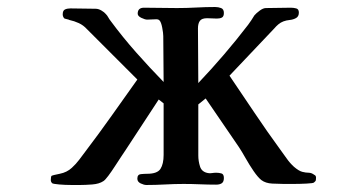

<svg xmlns="http://www.w3.org/2000/svg" viewBox="-20 -527 1040 548"><path d="M882 -20Q882 -26 877 -28Q869 -34 861 -34Q853 -34 843 -36.5Q833 -39 819 -51Q807 -62 798 -75Q789 -88 780 -100Q742 -152 706.5 -205Q671 -258 635 -311L763 -446Q768 -452 774.5 -457.5Q781 -463 789 -466Q797 -469 807 -470Q817 -471 825 -475.5Q833 -480 833 -491Q833 -501 825.5 -503Q818 -505 810 -505Q793 -505 775 -504.5Q757 -504 739 -504Q731 -504 721 -496.5Q711 -489 706 -483Q702 -476 697.5 -469.5Q693 -463 688 -456Q655 -413 619.5 -371.5Q584 -330 546 -290Q546 -329 545.5 -368Q545 -407 545 -446Q545 -460 550.5 -467.5Q556 -475 571 -475Q579 -475 585.5 -474.5Q592 -474 599 -474Q608 -474 613.5 -477Q619 -480 619 -490Q619 -501 611 -504Q603 -507 594 -507Q567 -507 540 -505.5Q513 -504 485 -504Q461 -504 437.5 -504.5Q414 -505 391 -505Q373 -505 373 -488Q373 -481 383.5 -476Q394 -471 400 -471Q407 -471 413 -471.5Q419 -472 426 -472Q432 -472 435 -469Q440 -464 443 -448Q446 -432 446 -424Q446 -391 446.5 -358.5Q447 -326 447 -293Q407 -334 368.5 -377.5Q330 -421 296 -467Q292 -472 289 -477.5Q286 -483 282 -487Q278 -492 269.5 -497Q261 -502 253 -502Q235 -502 217 -502.5Q199 -503 181 -503Q172 -503 165.5 -500Q159 -497 159 -486Q159 -480 163 -475Q163 -474 170 -472.5Q177 -471 178 -470Q192 -467 205 -461Q218 -455 228 -444L372 -300Q335 -248 298.5 -196.5Q262 -145 224 -95Q215 -83 206 -71Q197 -59 185 -48Q171 -35 150.5 -31Q130 -27 127 -25Q126 -24 125.5 -20Q125 -16 125 -13Q125 -8 129 -4Q132 -2 149 -0.5Q166 1 184.5 1Q203 1 209 1Q223 1 243 -0.5Q263 -2 275 -10Q280 -13 289 -25Q298 -37 308 -52.5Q318 -68 327 -81.5Q336 -95 340 -101L433 -243L447 -232V-85Q447 -59 438 -45Q429 -31 400 -31Q392 -31 382 -30Q372 -29 372 -17Q372 -8 381.5 -3.5Q391 1 398 1Q424 1 451 -0.5Q478 -2 504 -2Q527 -2 550.5 -1Q574 0 597 0Q607 0 613 -4Q619 -8 619 -19Q619 -30 612 -32Q605 -34 597 -34Q591 -34 585 -33Q579 -32 574 -33Q556 -36 551 -51.5Q546 -67 546 -83V-229L567 -246L662 -107Q670 -95 681 -75.5Q692 -56 704 -38.5Q716 -21 726 -13Q738 -4 757 -3Q776 -2 790 -2Q796 -2 816 -2Q836 -2 855 -3Q874 -4 876 -6Q881 -10 881.5 -12.5Q882 -15 882 -20Z"/></svg>

Font: UoqMunThenKhung
Style: Regular
Weight: 400
Designer: Font-Kai, 金井和夫, 宇文滿月
Foundry: Kazuo Kanai, Moonlit Owen
Version: Version 1.197